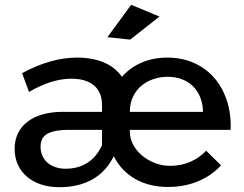

<svg xmlns="http://www.w3.org/2000/svg" viewBox="-20 -775 1015 800"><path d="M227 5Q185 5 150.8 -6.5Q116.5 -18 92 -39Q67.5 -60 54.2 -89.5Q41 -119 41 -155Q41 -190.5 54.5 -218.8Q68 -247 93.8 -267.2Q119.5 -287.5 157 -298.2Q194.5 -309 243 -309H405V-337Q405 -390.5 372 -418.8Q339 -447 277 -447Q235.5 -447 191.2 -433Q147 -419 101 -392L72 -470Q191.5 -535 301 -535Q366 -535 413.5 -514.5Q461 -494 488 -455Q522.5 -494 570.8 -514.5Q619 -535 677 -535Q738.5 -535 788.2 -512.8Q838 -490.5 872.8 -450.5Q907.5 -410.5 925.5 -355.2Q943.5 -300 941 -234H521V-227Q521 -198.5 534.8 -172.5Q548.5 -146.5 571.8 -127Q595 -107.5 625.2 -95.8Q655.5 -84 689 -84Q733 -84 771.2 -100Q809.5 -116 839 -147L901 -86Q859.5 -41.5 803.2 -18.8Q747 4 680 4Q602.5 4 544 -29Q485.5 -62 454 -124Q422.5 -60 365 -27.5Q307.5 5 227 5ZM678 -455Q647 -455 618.5 -445.2Q590 -435.5 568.2 -417Q546.5 -398.5 533.8 -371.2Q521 -344 521 -309H826Q825 -343.5 813.8 -370.8Q802.5 -398 783 -416.8Q763.5 -435.5 736.8 -445.2Q710 -455 678 -455ZM253 -72Q358.5 -72 405 -169V-234H265Q209 -234 179 -218.5Q149 -203 149 -164Q149 -143.5 156.5 -126.5Q164 -109.5 177.5 -97.5Q191 -85.5 210.2 -78.8Q229.5 -72 253 -72ZM526.5 -755 644.5 -706 522.5 -610 427.5 -620Z"/></svg>

Font: Argentum Sans
Style: Regular
Weight: 400
Designer: Julieta Ulanovsky, Owen Earl, Chris M. Simpson, Rasmus Andersson, Cristiano Sobral
Foundry: The Argentum Sans Project Authors
Version: Version 3.135; ttfautohint (v1.8.4.7-5d5b-dirty)